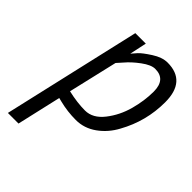

<svg xmlns="http://www.w3.org/2000/svg" viewBox="-210 -617 946 946"><g transform="rotate(45 263.0 -144.0)"><path d="M396 -510Q526 -510 526 -363Q526 -231 462 -116Q432 -60 383 -25Q334 10 276 10Q218 10 162 -4L142 -9L89 222H15L181 -500H254L235 -411Q244 -422 259 -438.5Q274 -455 316.5 -482.5Q359 -510 396 -510ZM375 -445Q347 -445 307 -415.5Q267 -386 242 -356L216 -327L156 -70Q221 -55 275 -55Q329 -55 370.5 -108Q412 -161 430.5 -229Q449 -297 449 -360Q449 -445 375 -445Z"/></g></svg>

Font: Titillium Web
Style: Italic
Weight: 400
Italic angle: -13°
Version: Version 1.002;PS 57.000;hotconv 1.0.70;makeotf.lib2.5.55311